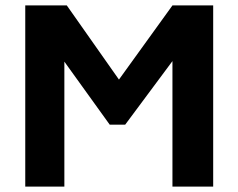

<svg xmlns="http://www.w3.org/2000/svg" viewBox="-20 -687 878 707"><path d="M765 0H615V-462L441 -228H384L217 -460V0H73V-667H226L418 -394L615 -667H765Z"/></svg>

Font: XXII Aven Bold
Style: Regular
Weight: 700
Designer: Lecter Johnson
Foundry: Doubletwo Studios
Version: Version 1.001